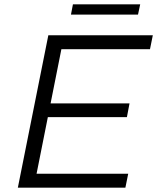

<svg xmlns="http://www.w3.org/2000/svg" viewBox="-20 -862 722 882"><path d="M205 -387H575L563 -324H193ZM148 -64H569L556 0H62L202 -700H682L669 -636H262ZM306 -795 315 -842H624L614 -795Z"/></svg>

Font: MOST Montserrat
Style: Italic
Weight: 400
Italic angle: -11.3°
Designer: Julieta Ulanovsky
Foundry: Julieta Ulanovsky
Version: Version 8.000;March 11, 2024;FontCreator 15.0.0.2926 64-bit